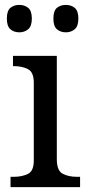

<svg xmlns="http://www.w3.org/2000/svg" viewBox="-20 -764 360 784"><path d="M23 0V-42H36Q69 -42 93.5 -53.5Q118 -65 118 -109V-426Q118 -470 93.5 -482Q69 -494 36 -494H33V-536H212V-114Q212 -67 236 -54.5Q260 -42 294 -42H307V0ZM249 -632Q227 -632 212.5 -644.5Q198 -657 198 -688Q198 -720 212.5 -732Q227 -744 249 -744Q270 -744 285 -732Q300 -720 300 -688Q300 -657 285 -644.5Q270 -632 249 -632ZM59 -632Q37 -632 22.5 -644.5Q8 -657 8 -688Q8 -720 22.5 -732Q37 -744 59 -744Q80 -744 95 -732Q110 -720 110 -688Q110 -657 95 -644.5Q80 -632 59 -632Z"/></svg>

Font: Noto Serif Makasar
Style: Regular
Weight: 400
Designer: Sérgio Martins
Version: Version 1.001; ttfautohint (v1.8.4.7-5d5b)